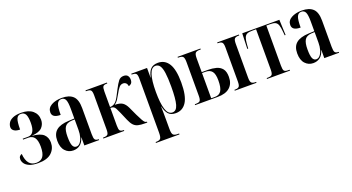

<svg xmlns="http://www.w3.org/2000/svg" viewBox="-51 -1160 3669 2003"><g transform="rotate(-20 1783.0 -158.5)"><path d="M197 9Q136 9 100 -6.5Q64 -22 48 -45.5Q32 -69 32 -93Q32 -114 42.5 -125.5Q53 -137 66 -140Q77 -1 178 -1Q231 -1 255 -36Q279 -71 279 -143Q279 -212 256.5 -244Q234 -276 189 -276H130V-286H189Q266 -286 266 -412Q266 -477 251 -506.5Q236 -536 199 -536Q164 -536 150.5 -503Q137 -470 137 -385Q95 -385 72 -401Q49 -417 49 -442Q49 -467 63.5 -491Q78 -515 112.5 -530.5Q147 -546 206 -546Q288 -546 333 -507.5Q378 -469 378 -406Q378 -358 346.5 -323.5Q315 -289 234 -283V-281Q322 -273 357.5 -239Q393 -205 393 -148Q393 -81 345 -36Q297 9 197 9Z M586 10Q533 10 497 -29Q461 -68 461 -143Q461 -219 506 -256Q551 -293 642 -297L708 -300V-407Q708 -481 694.5 -509Q681 -537 649 -537Q615 -537 601 -504Q587 -471 587 -384Q494 -384 494 -445Q494 -494 541 -520.5Q588 -547 658 -547Q739 -547 780.5 -508Q822 -469 822 -375V-85Q822 -39 832 -24.5Q842 -10 871 -10H874V0H710V-89H708Q693 -38 661.5 -14Q630 10 586 10ZM629 -17Q652 -17 670 -38Q688 -59 698 -94Q708 -129 708 -172V-290L670 -288Q617 -284 596.5 -250.5Q576 -217 576 -146Q576 -74 589 -45.5Q602 -17 629 -17Z M921 0V-10H925Q962 -10 973.5 -23Q985 -36 985 -79V-457Q985 -499 973.5 -512.5Q962 -526 922 -526H918V-536H1156V-526H1153Q1119 -526 1109 -513Q1099 -500 1099 -457V-285Q1123 -285 1138.5 -293.5Q1154 -302 1166 -314Q1182 -331 1198 -361.5Q1214 -392 1235 -433Q1264 -489 1285 -515.5Q1306 -542 1342 -542Q1373 -542 1386.5 -524.5Q1400 -507 1400 -482Q1400 -452 1386.5 -438.5Q1373 -425 1357 -423Q1355 -446 1342 -458Q1329 -470 1310 -470Q1284 -470 1265.5 -448.5Q1247 -427 1224 -384Q1207 -353 1192 -330Q1177 -307 1153 -290Q1211 -289 1238.5 -270Q1266 -251 1286 -209L1329 -116Q1351 -71 1364 -48Q1377 -25 1386 -17.5Q1395 -10 1405 -10H1409V0H1382Q1338 0 1308.5 -7Q1279 -14 1258.5 -35.5Q1238 -57 1220 -99L1181 -190Q1165 -227 1155 -245Q1145 -263 1133 -269Q1121 -275 1099 -275V-79Q1099 -37 1109 -23.5Q1119 -10 1151 -10H1153V0Z M1421 231V221H1426Q1463 221 1475.5 206Q1488 191 1488 142V-460Q1488 -505 1474 -515.5Q1460 -526 1433 -526H1426V-536H1601V-429H1603Q1615 -490 1643.5 -519Q1672 -548 1725 -548Q1802 -548 1843.5 -481.5Q1885 -415 1885 -272Q1885 -125 1843 -57.5Q1801 10 1724 10Q1670 10 1643 -19.5Q1616 -49 1603 -107H1601Q1602 -72 1602.5 -37.5Q1603 -3 1603 33V142Q1603 191 1616 206Q1629 221 1664 221H1682V231ZM1693 -9Q1737 -9 1754.5 -69.5Q1772 -130 1772 -268Q1772 -363 1764 -420Q1756 -477 1738 -502Q1720 -527 1691 -527Q1645 -527 1623.5 -461Q1602 -395 1602 -268Q1602 -144 1623.5 -76.5Q1645 -9 1693 -9Z M1940 0V-10H1950Q1988 -10 1998.5 -24Q2009 -38 2009 -78V-453Q2009 -496 1997.5 -511Q1986 -526 1950 -526H1940V-536H2194V-526H2184Q2146 -526 2134 -511.5Q2122 -497 2122 -456V-300H2191Q2240 -300 2281.5 -289Q2323 -278 2347.5 -247.5Q2372 -217 2372 -157Q2372 -82 2326 -41Q2280 0 2191 0ZM2380 0V-10H2387Q2418 -10 2430.5 -22.5Q2443 -35 2443 -79V-457Q2443 -500 2430.5 -513Q2418 -526 2388 -526H2380V-536H2621V-526H2614Q2582 -526 2569.5 -513Q2557 -500 2557 -457V-79Q2557 -37 2569.5 -23.5Q2582 -10 2614 -10H2621V0ZM2165 -10Q2211 -10 2233.5 -44.5Q2256 -79 2256 -160Q2256 -232 2232 -261Q2208 -290 2161 -290H2122V-10Z M2738 0V-10H2749Q2786 -10 2797 -23.5Q2808 -37 2808 -80V-526H2762Q2727 -526 2707 -516.5Q2687 -507 2677.5 -481.5Q2668 -456 2665 -409L2662 -365H2652L2658 -536H3070L3077 -365H3067L3063 -409Q3059 -456 3050 -481.5Q3041 -507 3021 -516.5Q3001 -526 2966 -526H2922V-80Q2922 -37 2932 -23.5Q2942 -10 2977 -10H2993V0Z M3250 10Q3197 10 3161 -29Q3125 -68 3125 -143Q3125 -219 3170 -256Q3215 -293 3306 -297L3372 -300V-407Q3372 -481 3358.5 -509Q3345 -537 3313 -537Q3279 -537 3265 -504Q3251 -471 3251 -384Q3158 -384 3158 -445Q3158 -494 3205 -520.5Q3252 -547 3322 -547Q3403 -547 3444.5 -508Q3486 -469 3486 -375V-85Q3486 -39 3496 -24.5Q3506 -10 3535 -10H3538V0H3374V-89H3372Q3357 -38 3325.5 -14Q3294 10 3250 10ZM3293 -17Q3316 -17 3334 -38Q3352 -59 3362 -94Q3372 -129 3372 -172V-290L3334 -288Q3281 -284 3260.5 -250.5Q3240 -217 3240 -146Q3240 -74 3253 -45.5Q3266 -17 3293 -17Z"/></g></svg>

Font: Noto Serif Display ExtraCondensed SemiBold
Style: Regular
Weight: 600
Width: 2
Designer: Monotype Design Team
Foundry: Monotype Imaging Inc.
Version: Version 2.009